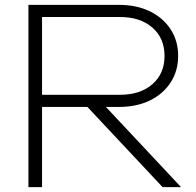

<svg xmlns="http://www.w3.org/2000/svg" viewBox="-20 -770 805 790"><path d="M136 -380H474Q557 -380 607 -423.5Q657 -467 657 -540Q657 -613 607 -656.5Q557 -700 474 -700H128L153 -725V0H97V-750H469Q542 -750 596.5 -723.5Q651 -697 682 -649.5Q713 -602 713 -540Q713 -478 682 -430.5Q651 -383 596.5 -356.5Q542 -330 469 -330H136ZM320 -351H396L725 0H649Z"/></svg>

Font: Unbounded ExtraLight
Style: Regular
Weight: 250
Designer: Luke Prowse, Jean-Baptiste Morizot, Fátima Lázaro, Florian Runge
Foundry: NaN
Version: Version 1.701;gftools[0.9.28.dev5+ged2979d]